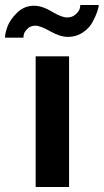

<svg xmlns="http://www.w3.org/2000/svg" viewBox="-82 -750 416 770"><path d="M195 0H61V-524H195ZM12 -599H-62Q-62 -616 -52 -643.5Q-42 -671 -13.5 -699Q15 -727 55 -727Q87 -727 126 -703.5Q165 -680 187 -680Q208 -680 221.5 -692.5Q235 -705 237.5 -714.5Q240 -724 240 -730H314Q314 -721 307.5 -702Q301 -683 288 -659.5Q275 -636 249 -619Q223 -602 191 -602Q159 -602 119.5 -624.5Q80 -647 60 -647Q40 -647 28 -634.5Q16 -622 14 -613.5Q12 -605 12 -599Z"/></svg>

Font: Raleway
Style: Bold
Weight: 700
Designer: Matt McInerney, Pablo Impallari, Rodrigo Fuenzalida
Foundry: Matt McInerney, Pablo Impallari, Rodrigo Fuenzalida
Version: Version 3.000